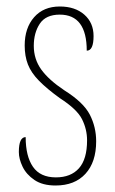

<svg xmlns="http://www.w3.org/2000/svg" viewBox="-20 -561 355 591"><path d="M151 10Q111 10 86 -7Q61 -24 49.5 -48Q38 -72 38 -93Q38 -139 59 -139Q59 -80 81.5 -47.5Q104 -15 152 -15Q198 -15 223 -43Q248 -71 248 -129Q248 -163 232.5 -194Q217 -225 164 -259Q124 -288 100 -312.5Q76 -337 66 -362.5Q56 -388 56 -421Q56 -475 85 -508Q114 -541 164 -541Q211 -541 239.5 -516Q268 -491 268 -450Q268 -405 247 -405Q247 -516 164 -516Q121 -516 102.5 -488Q84 -460 84 -420Q84 -379 107 -347Q130 -315 178 -283Q237 -246 256.5 -208Q276 -170 276 -126Q276 -62 243 -26Q210 10 151 10Z"/></svg>

Font: Noto Serif Khmer ExtraCondensed Thin
Style: Regular
Weight: 100
Width: 2
Designer: Danh Hong and the Monotype Design Team
Foundry: Monotype Imaging Inc.
Version: Version 2.004; ttfautohint (v1.8.4.7-5d5b)